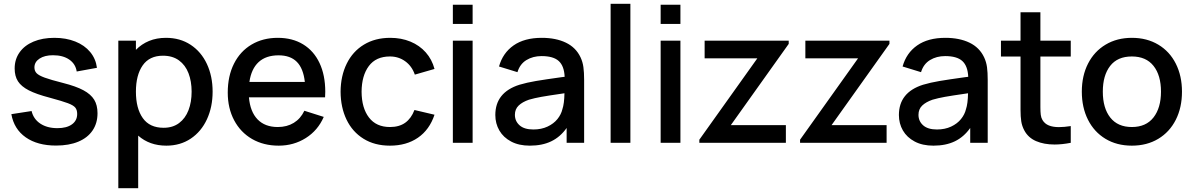

<svg xmlns="http://www.w3.org/2000/svg" viewBox="-20 -755 6308 1015"><path d="M40 -151.5 147 -168Q157 -125.5 193.2 -101.5Q229.5 -77.5 283.5 -77.5Q332.5 -77.5 360.2 -97.5Q388 -117.5 388 -152.5Q388 -174 378 -186.2Q368 -198.5 338.8 -209.5Q309.5 -220.5 243 -238.5Q172 -257 132.2 -277.5Q92.5 -298 75 -325.2Q57.5 -352.5 57.5 -393Q57.5 -441.5 83.5 -478.2Q109.5 -515 157 -535Q204.5 -555 267.5 -555Q329 -555 378 -535.5Q427 -516 456.8 -480Q486.5 -444 492.5 -396.5L385.5 -377Q379.5 -417 346.2 -440Q313 -463 260 -463Q216 -463 189 -445.2Q162 -427.5 162 -398.5Q162 -380 173.5 -368Q185 -356 216.5 -344.5Q248 -333 313 -316.5Q382 -299 421.2 -277.8Q460.5 -256.5 478 -227.8Q495.5 -199 495.5 -156.5Q495.5 -103.5 469.2 -65Q443 -26.5 393.8 -6Q344.5 14.5 276.5 14.5Q178 14.5 116 -29Q54 -72.5 40 -151.5Z M1104 -270.5Q1104 -189.5 1074 -124.5Q1044 -59.5 988.5 -22.2Q933 15 859.5 15Q770.5 15 710.5 -38V240H605.5V-540H698.5V-491.5Q728 -522 768 -538.5Q808 -555 857.5 -555Q932 -555 987.8 -518.2Q1043.5 -481.5 1073.8 -416.8Q1104 -352 1104 -270.5ZM993 -270.5Q993 -325 976.5 -368Q960 -411 926 -435.8Q892 -460.5 841.5 -460.5Q770 -460.5 734.2 -409.2Q698.5 -358 698.5 -270.5Q698.5 -182 734.8 -130.8Q771 -79.5 845 -79.5Q893.5 -79.5 926.8 -104.5Q960 -129.5 976.5 -172.5Q993 -215.5 993 -270.5Z M1296 -240.5Q1302.5 -164.5 1341.5 -124Q1380.5 -83.5 1448.5 -83.5Q1497 -83.5 1533 -105.5Q1569 -127.5 1589 -169.5L1691.5 -137Q1660.5 -65.5 1596.5 -25.2Q1532.5 15 1453.5 15Q1373.5 15 1312.5 -20.2Q1251.5 -55.5 1217.8 -119.2Q1184 -183 1184 -265.5Q1184 -353 1217 -418.5Q1250 -484 1310 -519.5Q1370 -555 1448.5 -555Q1526 -555 1582.5 -520.5Q1639 -486 1669.2 -421.8Q1699.5 -357.5 1699.5 -270Q1699.5 -260.5 1698.5 -240.5ZM1298.5 -322H1591.5Q1583.5 -393.5 1549.2 -428Q1515 -462.5 1452.5 -462.5Q1386 -462.5 1347.2 -426.8Q1308.5 -391 1298.5 -322Z M1780.5 -270Q1781 -353.5 1812.8 -418.2Q1844.5 -483 1903.8 -519Q1963 -555 2043 -555Q2101.5 -555 2149.8 -535Q2198 -515 2230.8 -478Q2263.5 -441 2277 -390.5L2173 -360.5Q2157.5 -405.5 2122.2 -431Q2087 -456.5 2041.5 -456.5Q1967.5 -456.5 1929.8 -405.8Q1892 -355 1891.5 -270Q1892 -184 1930.5 -133.8Q1969 -83.5 2041.5 -83.5Q2090.5 -83.5 2122.2 -106.2Q2154 -129 2171 -173.5L2277 -148.5Q2250.5 -69 2189.5 -27Q2128.5 15 2041.5 15Q1960.5 15 1901.8 -21.5Q1843 -58 1812 -122.5Q1781 -187 1780.5 -270Z M2374 -628.5V-730H2478.5V-628.5ZM2374 0V-540H2478.5V0Z M3068 -332.5V0H2975.5V-78.5Q2942 -31 2894.2 -8Q2846.5 15 2781 15Q2723 15 2682 -6.8Q2641 -28.5 2619.8 -65.2Q2598.5 -102 2598.5 -147Q2598.5 -266.5 2726 -307Q2764.5 -318.5 2813.2 -326.8Q2862 -335 2948.5 -347L2965 -349Q2962.5 -406 2934 -432.2Q2905.5 -458.5 2843 -458.5Q2797.5 -458.5 2763 -437.5Q2728.5 -416.5 2715.5 -373.5L2618 -403.5Q2638 -475 2695.2 -515Q2752.5 -555 2844 -555Q2918.5 -555 2971.5 -529.5Q3024.5 -504 3049 -452Q3060.5 -427.5 3064.2 -399.8Q3068 -372 3068 -332.5ZM2953 -177.5Q2963 -206.5 2964 -262L2951 -260Q2878 -249.5 2841.8 -243Q2805.5 -236.5 2776.5 -228Q2741.5 -216 2721.8 -197Q2702 -178 2702 -148Q2702 -114.5 2726.8 -92.5Q2751.5 -70.5 2799.5 -70.5Q2842 -70.5 2874.5 -85.8Q2907 -101 2926.8 -125.5Q2946.5 -150 2953 -177.5Z M3208 0V-735H3312.5V0Z M3472.5 -628.5V-730H3577V-628.5ZM3472.5 0V-540H3577V0Z M3677 0V-16.5L3983.5 -446.5H3705V-540H4149.5V-523L3843.5 -93.5H4134.5V0Z M4209.5 0V-16.5L4516 -446.5H4237.5V-540H4682V-523L4376 -93.5H4667V0Z M5201.5 -332.5V0H5109V-78.5Q5075.5 -31 5027.8 -8Q4980 15 4914.5 15Q4856.5 15 4815.5 -6.8Q4774.5 -28.5 4753.2 -65.2Q4732 -102 4732 -147Q4732 -266.5 4859.5 -307Q4898 -318.5 4946.8 -326.8Q4995.5 -335 5082 -347L5098.5 -349Q5096 -406 5067.5 -432.2Q5039 -458.5 4976.5 -458.5Q4931 -458.5 4896.5 -437.5Q4862 -416.5 4849 -373.5L4751.5 -403.5Q4771.5 -475 4828.8 -515Q4886 -555 4977.5 -555Q5052 -555 5105 -529.5Q5158 -504 5182.5 -452Q5194 -427.5 5197.8 -399.8Q5201.5 -372 5201.5 -332.5ZM5086.5 -177.5Q5096.5 -206.5 5097.5 -262L5084.5 -260Q5011.5 -249.5 4975.2 -243Q4939 -236.5 4910 -228Q4875 -216 4855.2 -197Q4835.5 -178 4835.5 -148Q4835.5 -114.5 4860.2 -92.5Q4885 -70.5 4933 -70.5Q4975.5 -70.5 5008 -85.8Q5040.5 -101 5060.2 -125.5Q5080 -150 5086.5 -177.5Z M5480 -217.5V-189Q5480 -163.5 5482 -147.8Q5484 -132 5491 -120.5Q5503 -100.5 5524.8 -91.8Q5546.5 -83 5578 -83Q5605 -83 5640.5 -88.5V0Q5594 9 5555 9Q5499 9 5457.2 -9Q5415.5 -27 5395 -65.5Q5382.5 -89 5378.8 -113.8Q5375 -138.5 5375 -174V-212.5V-456H5271.5V-540H5375V-690H5480V-540H5640.5V-456H5480Z M5699 -270.5Q5699 -354.5 5732 -419Q5765 -483.5 5825 -519.2Q5885 -555 5963.5 -555Q6043 -555 6103.2 -519Q6163.5 -483 6196 -418.2Q6228.5 -353.5 6228.5 -270.5Q6228.5 -186.5 6195.8 -121.8Q6163 -57 6103 -21Q6043 15 5963.5 15Q5884 15 5824 -21.2Q5764 -57.5 5731.5 -122.2Q5699 -187 5699 -270.5ZM6117.5 -270.5Q6117.5 -357 6078 -406.8Q6038.5 -456.5 5963.5 -456.5Q5887.5 -456.5 5848.8 -406.5Q5810 -356.5 5810 -270.5Q5810 -183.5 5849.5 -133.5Q5889 -83.5 5963.5 -83.5Q6038.5 -83.5 6078 -134.2Q6117.5 -185 6117.5 -270.5Z"/></svg>

Font: Manrope KiralyPet SmBd KiralyPet
Style: Regular
Weight: 600
Designer: Mikhail Sharanda
Foundry: Mikhail Sharanda
Version: Version 4.502